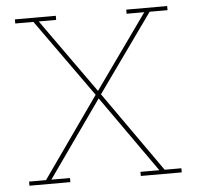

<svg xmlns="http://www.w3.org/2000/svg" viewBox="-50 -738 810 790"><g transform="rotate(-5 354.5 -343.5)"><path d="M40 0V-17H110L344 -349L115 -670H40V-687H209V-670H137L355 -364L573 -670H500V-687H669V-670H595L366 -349L600 -17H669V0H500V-17H578L355 -333L132 -17H209V0Z"/></g></svg>

Font: Grandiflora One
Style: Regular
Weight: 400
Designer: Haesung Cho
Foundry: JAMO
Version: Version 1.000; ttfautohint (v1.8.4.7-5d5b);gftools[0.9.28]